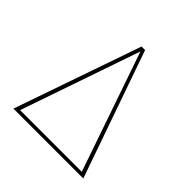

<svg xmlns="http://www.w3.org/2000/svg" viewBox="-182 -846 995 995"><g transform="rotate(45 315.0 -348.5)"><path d="M301 -697H327L571 0H59ZM541 -19 315 -675 89 -19Z"/></g></svg>

Font: Hanken Grotesk Thin
Style: Regular
Weight: 100
Designer: Alfredo Marco Pradil
Foundry: Hanken Design Co.
Version: Version 3.014